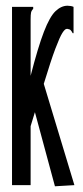

<svg xmlns="http://www.w3.org/2000/svg" viewBox="-20 -647 290 671"><path d="M22 -623H96V-616Q90 -610 88.5 -603Q87 -596 87 -579V-382Q113 -483 133.5 -536Q154 -589 174 -608Q194 -627 216 -627Q221 -627 227 -626Q233 -625 237 -623V-531H234Q231 -537 227.5 -541Q224 -545 216 -546H213Q207 -546 198 -532Q189 -518 173.5 -477Q158 -436 133 -354L240 0L172 4L102 -255Q95 -232 87 -206V0H22Z"/></svg>

Font: Inconsolata UltraCondensed SemiBold
Style: Regular
Weight: 600
Width: 1
Monospace: yes
Designer: Raph Levien, Cyreal, Brenton Simpson
Foundry: Raph Levien, Cyreal, Google
Version: Version 3.001; ttfautohint (v1.8.2.53-6de2)